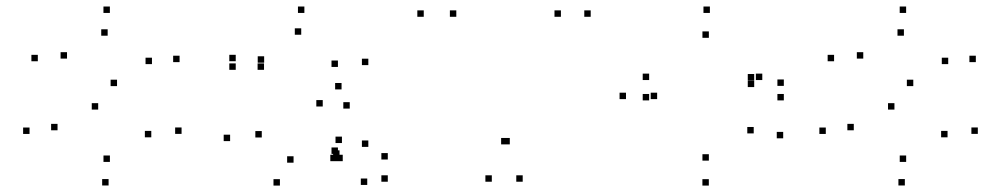

<svg xmlns="http://www.w3.org/2000/svg" viewBox="-20 -556 3140 598"><path d="M97.8 -365.2V-385.2H77.8V-365.2ZM285.8 -214.7V-234.7H265.8V-214.7ZM451.2 -128.3V-148.3H431.2V-128.3ZM322.3 -51.7V-71.7H302.3V-51.7ZM159.2 -150.2V-170.2H139.2V-150.2ZM72 -138.8V-158.8H52V-138.8ZM318.2 21.7V1.7H298.2V21.7ZM545.5 -139V-159H525.5V-139ZM344.5 -287.8V-307.8H324.5V-287.8ZM188.7 -373.5V-393.5H168.7V-373.5ZM315.3 -444.8V-464.8H295.3V-444.8ZM453.3 -356.3V-376.3H433.3V-356.3ZM539.3 -362.5V-382.5H519.3V-362.5ZM322.2 -515.7V-535.7H302.2V-515.7Z M714.2 -365.3V-385.3H694.2V-365.3ZM714.2 -338.5V-358.5H694.2V-338.5ZM802.3 -338.5V-358.5H782.3V-338.5ZM802.7 -360.7V-380.7H782.7V-360.7ZM918.2 -447.8V-467.8H898.2V-447.8ZM1032.5 -347.5V-367.5H1012.5V-347.5ZM1032.5 -76.7V-96.7H1012.5V-76.7ZM1037.5 -67.8V-87.8H1017.5V-67.8ZM1123.8 20V0H1103.8V20ZM1187.8 10V-10H1167.8V10ZM1187.8 -59.2V-79.2H1167.8V-59.2ZM1127.2 -98.5V-118.5H1107.2V-98.5ZM1127.2 -353.2V-373.2H1107.2V-353.2ZM928 -515.7V-535.7H908V-515.7ZM1043.8 -277.5V-297.5H1023.8V-277.5ZM696.7 -116.5V-136.5H676.7V-116.5ZM851.8 22V2H831.8V22ZM1028.8 -54V-74H1008.8V-54ZM1047.5 -54V-74H1027.5V-54ZM1045 -110.5V-130.5H1025V-110.5ZM894.3 -49.3V-69.3H874.3V-49.3ZM795.3 -127.8V-147.8H775.3V-127.8ZM985.2 -224.3V-244.3H965.2V-224.3ZM1069.3 -217.8V-237.8H1049.3V-217.8Z M1511.8 10V-10H1491.8V10ZM1608 10V-10H1588V10ZM1819.8 -503.7V-523.7H1799.8V-503.7ZM1727 -503.7V-523.7H1707V-503.7ZM1567.8 -106.3V-126.3H1547.8V-106.3ZM1560.8 -106.3V-126.3H1540.8V-106.3ZM1401.2 -503.7V-523.7H1381.2V-503.7ZM1299.8 -503.7V-523.7H1279.8V-503.7Z M2187.7 22V2H2167.7V22ZM2419.3 -125.2V-145.2H2399.3V-125.2ZM2327.5 -140.5V-160.5H2307.5V-140.5ZM2187.8 -55.7V-75.7H2167.8V-55.7ZM2026.7 -247.3V-267.3H2006.7V-247.3ZM2187.8 -438.2V-458.2H2167.8V-438.2ZM2329 -305.5V-325.5H2309V-305.5ZM2329 -284.8V-304.8H2309V-284.8ZM2354.2 -306.7V-326.7H2334.2V-306.7ZM2001.8 -306.7V-326.7H1981.8V-306.7ZM2001.8 -243.3V-263.3H1981.8V-243.3ZM2421.3 -243.3V-263.3H2401.3V-243.3ZM2421.3 -288.5V-308.5H2401.3V-288.5ZM2191 -515.7V-535.7H2171V-515.7ZM1929.7 -247.3V-267.3H1909.7V-247.3Z M2577.8 -365.2V-385.2H2557.8V-365.2ZM2765.8 -214.7V-234.7H2745.8V-214.7ZM2931.2 -128.3V-148.3H2911.2V-128.3ZM2802.3 -51.7V-71.7H2782.3V-51.7ZM2639.2 -150.2V-170.2H2619.2V-150.2ZM2552 -138.8V-158.8H2532V-138.8ZM2798.2 21.7V1.7H2778.2V21.7ZM3025.5 -139V-159H3005.5V-139ZM2824.5 -287.8V-307.8H2804.5V-287.8ZM2668.7 -373.5V-393.5H2648.7V-373.5ZM2795.3 -444.8V-464.8H2775.3V-444.8ZM2933.3 -356.3V-376.3H2913.3V-356.3ZM3019.3 -362.5V-382.5H2999.3V-362.5ZM2802.2 -515.7V-535.7H2782.2V-515.7Z"/></svg>

Font: Monaspace Neon Dots Var
Style: Regular
Weight: 400
Designer: Riley Cran and the Lettermatic Team
Version: Version 1.100 (Monaspace Neon Dots)